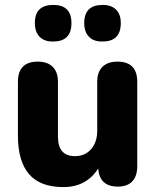

<svg xmlns="http://www.w3.org/2000/svg" viewBox="-20 -751 635 782"><path d="M398 -582Q362 -581 342.5 -601Q323 -621 323 -657Q323 -731 398 -731Q433 -731 452.5 -712Q472 -693 472 -657Q472 -582 398 -582ZM197 -582Q161 -581 141.5 -601Q122 -621 122 -657Q122 -731 197 -731Q271 -731 271 -657Q271 -582 197 -582ZM238 11Q144 11 98.5 -41.5Q53 -94 53 -199V-418Q53 -500 134 -500Q173 -500 194.5 -479Q216 -458 216 -418V-195Q216 -115 285 -115Q326 -115 351 -143.5Q376 -172 376 -219V-418Q376 -458 397.5 -479Q419 -500 458 -500Q539 -500 539 -418V-74Q539 -34 519 -12.5Q499 9 460 9Q385 9 380 -65Q332 11 238 11Z"/></svg>

Font: Chiron GoRound TC EB
Style: Regular
Weight: 700
Designer: Ryoko NISHIZUKA 西塚涼子 (kana, bopomofo & ideographs); Paul D. Hunt (Latin, Greek & Cyrillic); Sandoll Communications 산돌커뮤니
Foundry: Adobe
Version: Version 1.000;hotconv 1.1.1;makeotfexe 2.6.0